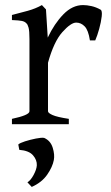

<svg xmlns="http://www.w3.org/2000/svg" viewBox="-20 -489 436 756"><path d="M355 -330H334Q328 -370 313.5 -385Q299 -400 280 -400Q259 -400 225.5 -362.5Q192 -325 169 -242V-51Q169 -44 187 -36Q205 -28 251 -21V0H27V-21Q60 -28 78 -35.5Q96 -43 96 -51V-335Q96 -367 92.5 -380Q89 -393 84 -397Q78 -404 66.5 -406.5Q55 -409 27 -410V-430Q59 -438 89.5 -446.5Q120 -455 145 -469L161 -452L168 -341Q194 -396 229.5 -432.5Q265 -469 307 -469Q322 -469 340 -465Q358 -461 376 -451Q383 -447 380.5 -424.5Q378 -402 370.5 -375Q363 -348 355 -330ZM105 247 88 229Q101 221 112.5 199.5Q124 178 125 162Q126 141 110 122.5Q94 104 56 101L52 80Q58 74 78.5 67.5Q99 61 121.5 56.5Q144 52 154 54Q179 65 187.5 92.5Q196 120 192 141Q187 168 166 198.5Q145 229 105 247Z"/></svg>

Font: ChillKai
Style: Regular
Weight: 400
Designer: ChillType
Foundry: 寒蝉字型
Version: Version 2.000